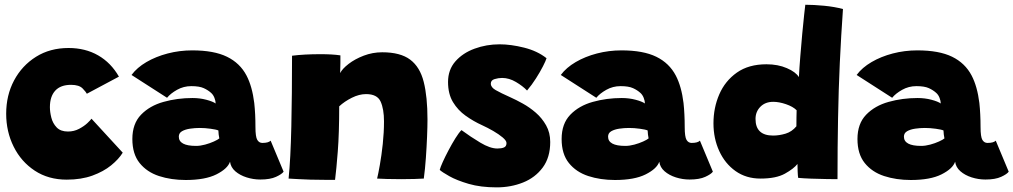

<svg xmlns="http://www.w3.org/2000/svg" viewBox="-20 -750 4265 808"><path d="M496.5 -107.5Q479.5 -80 447.5 -54Q415.5 -28 368.8 -11Q322 6 261 6Q183.5 6 126.2 -31.8Q69 -69.5 37.5 -132.8Q6 -196 6 -271.5Q6 -349 39.2 -411.5Q72.5 -474 131.5 -511Q190.5 -548 268.5 -548Q339 -548 393 -517Q447 -486 480.5 -427.5L345.5 -355.5Q343 -361.5 328.2 -377.2Q313.5 -393 279 -393Q235 -393 212.5 -368.5Q190 -344 190 -299Q190 -279 196 -255Q202 -231 218.5 -213.8Q235 -196.5 266 -196.5Q291.5 -196.5 312.8 -207.8Q334 -219 347.8 -232Q361.5 -245 365 -250.5Z M761.5 7.5Q700 7.5 649 -9.2Q598 -26 567.5 -64Q537 -102 537 -165Q537 -229.5 573.5 -267.2Q610 -305 668 -321.2Q726 -337.5 790 -337.5Q821 -337.5 848.2 -330.2Q875.5 -323 887.5 -314.5Q887.5 -325 882.5 -338Q877.5 -351 868.5 -359Q856 -370.5 837.5 -379Q819 -387.5 785 -387.5Q752.5 -387.5 725 -372Q697.5 -356.5 683 -338.5L533.5 -434.5Q556.5 -465.5 596.2 -488.8Q636 -512 685.8 -525Q735.5 -538 789 -538Q880.5 -538 935.2 -511.2Q990 -484.5 1017.5 -432Q1041.5 -386 1050 -316.5Q1052.5 -293.5 1053.8 -268.2Q1055 -243 1055 -215.5Q1055 -174 1062.8 -161.2Q1070.5 -148.5 1084 -148.5Q1109.5 -148.5 1119 -158L1173.5 -27.5Q1166 -17 1141.5 -5.8Q1117 5.5 1075.5 5.5Q1046 5.5 1017.8 -3.5Q989.5 -12.5 970.2 -29.2Q951 -46 948 -69.5Q938 -40 890.8 -16.2Q843.5 7.5 761.5 7.5ZM805 -136Q823 -136 843.2 -141.5Q863.5 -147 880 -154.5Q896.5 -162 903 -167.5Q901.5 -173 900.2 -184.2Q899 -195.5 899 -201Q890 -205 866.2 -208.2Q842.5 -211.5 820.5 -211.5Q800 -211.5 779.8 -208.5Q759.5 -205.5 746 -197.8Q732.5 -190 732.5 -175Q732.5 -136 805 -136Z M1390 7Q1371 7 1343.2 6.8Q1315.5 6.5 1286.5 6Q1264.5 5 1234.8 3.8Q1205 2.5 1194.5 1.5Q1203 -82 1206 -217.8Q1209 -353.5 1209 -515.5Q1260 -522 1329.5 -522Q1353 -522 1374.5 -520.8Q1396 -519.5 1412.5 -517Q1412.5 -510.5 1412.5 -486Q1412.5 -461.5 1411.5 -442.5Q1420.5 -460.5 1447 -481Q1473.5 -501.5 1510.8 -515.8Q1548 -530 1588.5 -530Q1665 -530 1706.2 -499Q1747.5 -468 1763.2 -405.2Q1779 -342.5 1779 -247Q1779 -217 1777.2 -174.2Q1775.5 -131.5 1772.2 -85.2Q1769 -39 1763.5 1.5Q1751 2.5 1724.5 3.2Q1698 4 1668.5 4Q1636.5 4 1608 3.2Q1579.5 2.5 1567 1.5Q1571.5 -16.5 1578.5 -55.8Q1585.5 -95 1590.8 -144Q1596 -193 1596 -239Q1596 -291 1581.8 -322.5Q1567.5 -354 1520.5 -354Q1491.5 -354 1460.5 -338.5Q1429.5 -323 1407.5 -302.5Q1407.5 -189.5 1401.5 -112.5Q1395.5 -35.5 1390 7Z M2070 38.5Q2003 38.5 1952.5 23.8Q1902 9 1871 -8.5Q1840 -26 1830.5 -35Q1833 -45.5 1843.2 -68.2Q1853.5 -91 1867.8 -118Q1882 -145 1896.5 -168.2Q1911 -191.5 1922 -202.5Q1960 -174.5 2001.2 -149.8Q2042.5 -125 2073 -125Q2090.5 -125 2101 -129.5Q2111.5 -134 2111.5 -148Q2111.5 -158 2095.5 -171.5Q2079.5 -185 2055.8 -198.8Q2032 -212.5 2009 -223Q1972.5 -239.5 1939.8 -262.8Q1907 -286 1886.2 -320.5Q1865.5 -355 1865.5 -405Q1865.5 -456.5 1896.5 -491.8Q1927.5 -527 1977.2 -545.2Q2027 -563.5 2082.5 -563.5Q2130 -563.5 2185.8 -549.5Q2241.5 -535.5 2280 -505Q2277 -494.5 2265 -471Q2253 -447.5 2235.5 -420Q2218 -392.5 2198 -369Q2180 -388 2151.2 -405Q2122.5 -422 2093 -422Q2077.5 -422 2061.5 -417.2Q2045.5 -412.5 2045.5 -398Q2045.5 -382.5 2066 -370.8Q2086.5 -359 2129 -340Q2151.5 -330 2180 -314.2Q2208.5 -298.5 2234.8 -275.8Q2261 -253 2278.2 -222.5Q2295.5 -192 2295.5 -152.5Q2295.5 -87.5 2264 -45Q2232.5 -2.5 2181.2 18Q2130 38.5 2070 38.5Z M2568 7.5Q2506.5 7.5 2455.5 -9.2Q2404.5 -26 2374 -64Q2343.5 -102 2343.5 -165Q2343.5 -229.5 2380 -267.2Q2416.5 -305 2474.5 -321.2Q2532.5 -337.5 2596.5 -337.5Q2627.5 -337.5 2654.8 -330.2Q2682 -323 2694 -314.5Q2694 -325 2689 -338Q2684 -351 2675 -359Q2662.5 -370.5 2644 -379Q2625.5 -387.5 2591.5 -387.5Q2559 -387.5 2531.5 -372Q2504 -356.5 2489.5 -338.5L2340 -434.5Q2363 -465.5 2402.8 -488.8Q2442.5 -512 2492.2 -525Q2542 -538 2595.5 -538Q2687 -538 2741.8 -511.2Q2796.5 -484.5 2824 -432Q2848 -386 2856.5 -316.5Q2859 -293.5 2860.2 -268.2Q2861.5 -243 2861.5 -215.5Q2861.5 -174 2869.2 -161.2Q2877 -148.5 2890.5 -148.5Q2916 -148.5 2925.5 -158L2980 -27.5Q2972.5 -17 2948 -5.8Q2923.5 5.5 2882 5.5Q2852.5 5.5 2824.2 -3.5Q2796 -12.5 2776.8 -29.2Q2757.5 -46 2754.5 -69.5Q2744.5 -40 2697.2 -16.2Q2650 7.5 2568 7.5ZM2611.5 -136Q2629.5 -136 2649.8 -141.5Q2670 -147 2686.5 -154.5Q2703 -162 2709.5 -167.5Q2708 -173 2706.8 -184.2Q2705.5 -195.5 2705.5 -201Q2696.5 -205 2672.8 -208.2Q2649 -211.5 2627 -211.5Q2606.5 -211.5 2586.2 -208.5Q2566 -205.5 2552.5 -197.8Q2539 -190 2539 -175Q2539 -136 2611.5 -136Z M3339 -1.5Q3337.5 -10.5 3336.8 -28.5Q3336 -46.5 3336 -60Q3320.5 -40 3283.2 -19.2Q3246 1.5 3180.5 1.5Q3120 1.5 3075.5 -30Q3031 -61.5 3006.8 -114.5Q2982.5 -167.5 2982.5 -231Q2982.5 -296.5 3007 -353Q3031.5 -409.5 3081 -444.5Q3130.5 -479.5 3205.5 -479.5Q3254 -479.5 3291.5 -463.2Q3329 -447 3342 -425.5Q3344 -464.5 3348 -513.5Q3352 -562.5 3356.2 -608.8Q3360.5 -655 3364.2 -688.5Q3368 -722 3369 -730Q3404 -730 3448.2 -725.8Q3492.5 -721.5 3527.5 -712Q3519.5 -598.5 3514.2 -485.5Q3509 -372.5 3506.8 -252.2Q3504.5 -132 3504.5 4Q3490.5 4 3458.8 3.5Q3427 3 3393.2 1.8Q3359.5 0.5 3339 -1.5ZM3233.5 -179.5Q3259 -179.5 3285.8 -187.5Q3312.5 -195.5 3331.5 -218.5Q3331.5 -236.5 3331.8 -255.2Q3332 -274 3332.5 -286Q3317 -301.5 3287.8 -311.5Q3258.5 -321.5 3234 -321.5Q3200.5 -321.5 3180 -300.8Q3159.5 -280 3159.5 -249.5Q3159.5 -179.5 3233.5 -179.5Z M3813 7.5Q3751.5 7.5 3700.5 -9.2Q3649.5 -26 3619 -64Q3588.5 -102 3588.5 -165Q3588.5 -229.5 3625 -267.2Q3661.5 -305 3719.5 -321.2Q3777.5 -337.5 3841.5 -337.5Q3872.5 -337.5 3899.8 -330.2Q3927 -323 3939 -314.5Q3939 -325 3934 -338Q3929 -351 3920 -359Q3907.5 -370.5 3889 -379Q3870.5 -387.5 3836.5 -387.5Q3804 -387.5 3776.5 -372Q3749 -356.5 3734.5 -338.5L3585 -434.5Q3608 -465.5 3647.8 -488.8Q3687.5 -512 3737.2 -525Q3787 -538 3840.5 -538Q3932 -538 3986.8 -511.2Q4041.5 -484.5 4069 -432Q4093 -386 4101.5 -316.5Q4104 -293.5 4105.2 -268.2Q4106.5 -243 4106.5 -215.5Q4106.5 -174 4114.2 -161.2Q4122 -148.5 4135.5 -148.5Q4161 -148.5 4170.5 -158L4225 -27.5Q4217.5 -17 4193 -5.8Q4168.5 5.5 4127 5.5Q4097.5 5.5 4069.2 -3.5Q4041 -12.5 4021.8 -29.2Q4002.5 -46 3999.5 -69.5Q3989.5 -40 3942.2 -16.2Q3895 7.5 3813 7.5ZM3856.5 -136Q3874.5 -136 3894.8 -141.5Q3915 -147 3931.5 -154.5Q3948 -162 3954.5 -167.5Q3953 -173 3951.8 -184.2Q3950.5 -195.5 3950.5 -201Q3941.5 -205 3917.8 -208.2Q3894 -211.5 3872 -211.5Q3851.5 -211.5 3831.2 -208.5Q3811 -205.5 3797.5 -197.8Q3784 -190 3784 -175Q3784 -136 3856.5 -136Z"/></svg>

Font: Grandstander Black
Style: Regular
Weight: 900
Designer: Tyler Finck
Foundry: Etcetera Type Co
Version: Version 1.200; ttfautohint (v1.8.3)